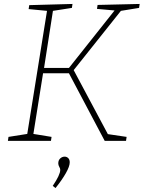

<svg xmlns="http://www.w3.org/2000/svg" viewBox="-20 -713 727 972"><path d="M684 -673 592 -658 353 -358 526 -34 621 -20 618 0H510L329 -342H198L149 -35L241 -20L238 0H20L23 -20L118 -35L218 -658L125 -667L128 -687L347 -693L344 -673L248 -658L203 -369H329L560 -660L471 -668L474 -688L687 -693ZM247 228Q285 172 285 147Q285 140 280 131.5Q275 123 275 114Q275 98 285 89Q295 80 307 80Q318 80 325.5 87.5Q333 95 333 109Q333 129 313.5 163.5Q294 198 261 239Z"/></svg>

Font: Bitter Pro ExtraLight
Style: Italic
Weight: 275
Italic angle: -9°
Designer: Sol Matas, and Bitter project Authors
Foundry: Sol Matas
Version: Version 1.010